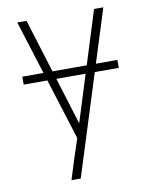

<svg xmlns="http://www.w3.org/2000/svg" viewBox="-83 -581 666 857"><g transform="rotate(-10 250.0 -152.5)"><path d="M171 215Q178 193 185 170.5Q192 148 199 126L229 34L55 -520H97L249 -29L403 -520H445L213 215ZM466 -242H35V-278H466Z"/></g></svg>

Font: Iosevka Extralight
Style: Regular
Weight: 200
Monospace: yes
Designer: Belleve Invis
Foundry: Belleve Invis
Version: Version 32.0.1; ttfautohint (v1.8.4)